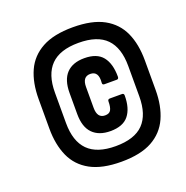

<svg xmlns="http://www.w3.org/2000/svg" viewBox="-114 -718 806 832"><g transform="rotate(-20 289.0 -302.0)"><path d="M308 8Q220 8 166 -21.5Q112 -51 87.5 -105.5Q63 -160 63 -234V-370Q63 -445 87.5 -499Q112 -553 166 -582.5Q220 -612 308 -612Q397 -612 450.5 -582.5Q504 -553 528.5 -499Q553 -445 553 -370V-234Q553 -160 528.5 -105.5Q504 -51 450.5 -21.5Q397 8 308 8ZM308 -64Q395 -64 436 -106Q477 -148 477 -232V-372Q477 -456 436 -498Q395 -540 308 -540Q222 -540 180.5 -498Q139 -456 139 -372V-232Q139 -148 180.5 -106Q222 -64 308 -64ZM309 -133Q256 -133 227 -162.5Q198 -192 198 -252V-349Q198 -409 226.5 -439Q255 -469 309 -469Q367 -469 393 -436.5Q419 -404 419 -344Q419 -333 410 -333H353Q343 -333 344 -343Q349 -396 310 -396Q274 -396 274 -349V-253Q274 -205 310 -205Q330 -205 337 -218Q344 -231 344 -257Q344 -267 354 -267H410Q419 -267 419 -257Q419 -198 393 -165.5Q367 -133 309 -133Z"/></g></svg>

Font: Sofia Sans Condensed Black
Style: Italic
Weight: 900
Italic angle: -9°
Version: Version 4.100